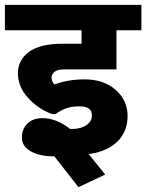

<svg xmlns="http://www.w3.org/2000/svg" viewBox="-35 -652 609 800"><path d="M142.6 -159.7Q199.2 -159.7 257.3 -114.7H264.6Q302.2 -114.7 325.2 -130.9Q348.1 -147 348.1 -169.9Q348.1 -206.1 305.2 -208.5Q272 -210 247.6 -202.9Q223.1 -195.8 196.8 -176.8H181.6Q122.6 -198.7 81.1 -245.1Q39.6 -291.5 39.6 -346.4Q39.6 -401.4 85.4 -435.5Q131.3 -469.7 224.1 -469.7H304.7V-525.9H-14.6V-631.8H554.2V-525.9H450.2V-362.8H231Q205.1 -362.8 192.4 -352.8Q179.7 -342.8 179.7 -328.6Q179.7 -314.5 191.4 -299.8Q248 -321.3 317.4 -321.3Q397 -321.3 446.8 -277.6Q496.6 -233.9 496.6 -169.2Q496.6 -104.5 454.8 -62.7Q413.1 -21 334.5 -9.8L403.3 75.2L292 127.9L191.4 -0.5Q129.4 -0.5 92.8 -21.7Q56.2 -43 56.2 -78.6Q56.2 -114.3 79.1 -137Q102.1 -159.7 142.6 -159.7Z"/></svg>

Font: Yantramanav Black
Style: Regular
Weight: 900
Version: Version 1.001;PS 1.0;hotconv 1.0.72;makeotf.lib2.5.5900; ttf